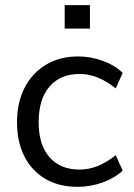

<svg xmlns="http://www.w3.org/2000/svg" viewBox="-20 -718 519 745"><path d="M46 -244Q46 -320 75.5 -377.5Q105 -435 158.5 -467Q212 -499 284 -499Q333 -499 380 -481.5Q427 -464 456 -435L429 -375Q360 -431 289 -431Q214 -431 172 -382Q130 -333 130 -244Q130 -156 172 -108Q214 -60 289 -60Q360 -60 429 -116L456 -56Q425 -27 378 -10Q331 7 281 7Q209 7 156 -24Q103 -55 74.5 -111.5Q46 -168 46 -244ZM231 -698H329V-607H231Z"/></svg>

Font: wassup Sans
Style: Regular
Weight: 400
Version: Version 2.001